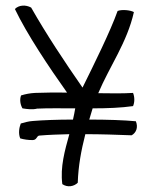

<svg xmlns="http://www.w3.org/2000/svg" viewBox="-20 -634 544 684"><path d="M33 -602C76 -512 155 -394 219 -304C176 -305 136 -304 105 -303C87 -302 71 -299 55 -294C49 -278 53 -260 60 -248C77 -245 97 -243 112 -247C152 -249 200 -248 248 -248C246 -235 243 -222 240 -208C185 -208 133 -206 97 -203C82 -202 68 -198 54 -194C48 -179 45 -158 52 -141C66 -137 80 -135 96 -135C112 -135 110 -150 120 -151C155 -154 191 -155 227 -156C211 -98 194 -39 202 22C221 35 244 30 257 17C259 -43 269 -97 284 -156C340 -156 396 -154 449 -152C465 -161 473 -180 464 -202C423 -206 361 -208 298 -208C302 -221 306 -234 310 -248C362 -248 412 -250 454 -256C460 -270 460 -288 454 -303C420 -301 377 -301 330 -302C370 -397 433 -483 457 -591C444 -598 415 -601 399 -595C373 -522 315 -405 274 -322C210 -414 145 -512 91 -607C71 -618 47 -616 33 -602Z"/></svg>

Font: Comica
Style: Rg
Weight: 400
Designer: Jasper
Foundry: KineticPlasma Fonts/Cannot Into Space Fonts
Version: Version 0.89